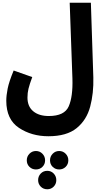

<svg xmlns="http://www.w3.org/2000/svg" viewBox="-20 -766 760 1405"><path d="M26 -29Q26 108 118.5 169.5Q211 231 334 231Q468 231 541 171.5Q614 112 640 14Q666 -84 663 -199L645 -746H490L510 -191Q514 -59 483 12Q452 83 337 83Q265 83 223 48Q181 13 181 -52Q181 -86 188.5 -117Q196 -148 216 -202L80 -250Q46 -168 36 -117.5Q26 -67 26 -29ZM243 474Q271 474 290.5 455Q310 436 310 407Q310 379 290.5 359Q271 339 243 339Q215 339 195.5 359Q176 379 176 407Q176 436 195.5 455Q215 474 243 474ZM413 474Q441 474 460.5 455Q480 436 480 407Q480 379 460.5 359Q441 339 413 339Q385 339 365.5 359Q346 379 346 407Q346 436 365.5 455Q385 474 413 474ZM326 619Q354 619 373 599.5Q392 580 392 552Q392 524 373 504Q354 484 326 484Q297 484 278 504Q259 524 259 552Q259 580 278 599.5Q297 619 326 619Z"/></svg>

Font: Noto Sans Arabic SemiCondensed Extra
Style: Regular
Weight: 800
Width: 4
Designer: Nadine Chahine - Monotype Design Team
Foundry: Monotype Imaging Inc.
Version: Version 1.902